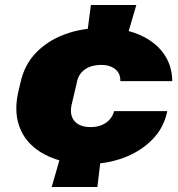

<svg xmlns="http://www.w3.org/2000/svg" viewBox="-20 -749 711 769"><path d="M325 -582 344 -729H526L483 -582ZM187 0 230 -149H388L370 0ZM330 -92Q259 -92 201.5 -112Q144 -132 105.5 -168.5Q67 -205 52.5 -258.5Q38 -312 53 -380L62 -418Q77 -488 123 -536.5Q169 -585 238 -611Q307 -637 391 -637Q474 -637 536.5 -610.5Q599 -584 634 -536.5Q669 -489 670 -424H462Q463 -455 441.5 -472Q420 -489 386 -489Q358 -489 337.5 -480.5Q317 -472 304 -456Q291 -440 287 -415L266 -326Q261 -300 268.5 -280.5Q276 -261 295 -250.5Q314 -240 342 -240Q367 -240 386 -247.5Q405 -255 418.5 -269.5Q432 -284 437 -304H650Q637 -238 590.5 -190.5Q544 -143 476.5 -117.5Q409 -92 330 -92Z"/></svg>

Font: Hubot Sans Condensed ExtraLight Black
Style: Italic
Weight: 900
Italic angle: -12.0243°
Version: Version 2.000